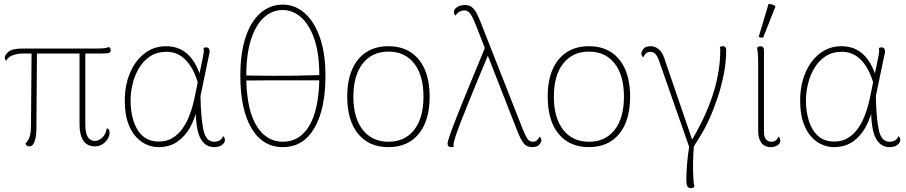

<svg xmlns="http://www.w3.org/2000/svg" viewBox="-20 -752 4705 997"><path d="M474 8Q433 8 413 -21Q393 -50 393 -107V-493H423V-107Q423 -61 436 -40.5Q449 -20 474 -20Q491 -20 509.5 -36Q528 -52 535 -86Q544 -83 546.5 -76.5Q549 -70 549 -62Q549 -47 539 -30.5Q529 -14 512 -3Q495 8 474 8ZM131 8Q117 8 112 -7Q120 -15 126 -24Q132 -33 136.5 -51.5Q141 -70 141 -104L144 -487L172 -486L169 -84Q169 -53 164.5 -34.5Q160 -16 154.5 -6.5Q149 3 142.5 5.5Q136 8 131 8ZM12 -436Q5 -443 5 -453Q5 -467 24.5 -483.5Q44 -500 97 -500H480Q501 -500 518.5 -501.5Q536 -503 546 -508Q548 -507 551.5 -503Q555 -499 555 -492Q555 -478 541 -476Q527 -474 501 -474Q450 -474 399.5 -474Q349 -474 299 -474Q249 -474 198.5 -474Q148 -474 97 -474Q74 -474 48.5 -466Q23 -458 12 -436Z M802 12Q774 12 744 0Q714 -12 687.5 -40Q661 -68 644.5 -114.5Q628 -161 628 -231Q628 -308 654.5 -372Q681 -436 729.5 -474Q778 -512 843 -512Q884 -512 917.5 -496Q951 -480 977.5 -445Q1004 -410 1023 -352L1009 -316Q988 -394 946 -438.5Q904 -483 845 -483Q795 -483 759.5 -459.5Q724 -436 701.5 -398Q679 -360 668.5 -316Q658 -272 658 -231Q658 -174 673 -125Q688 -76 720.5 -46.5Q753 -17 805 -17Q846 -17 876 -35.5Q906 -54 927 -83.5Q948 -113 961.5 -147Q975 -181 983 -213Q991 -245 995 -267L1034 -457Q1037 -473 1038 -481.5Q1039 -490 1037 -502Q1039 -504 1042.5 -505Q1046 -506 1050 -506Q1060 -506 1064 -500.5Q1068 -495 1068.5 -488Q1069 -481 1067 -474L1021 -253Q1023 -141 1036 -78.5Q1049 -16 1092 -16Q1108 -16 1120.5 -23Q1133 -30 1138 -45Q1148 -39 1148 -25Q1148 -12 1133.5 0Q1119 12 1092 12Q1045 12 1020.5 -34.5Q996 -81 996 -193L1003 -185Q992 -136 967 -90.5Q942 -45 901.5 -16.5Q861 12 802 12Z M1449 -728Q1512 -728 1562 -684Q1612 -640 1641 -557.5Q1670 -475 1670 -359Q1670 -184 1612 -86Q1554 12 1449 12Q1344 12 1286 -86Q1228 -184 1228 -359Q1228 -475 1255 -557.5Q1282 -640 1332 -684Q1382 -728 1449 -728ZM1447 -700Q1394 -700 1351.5 -662Q1309 -624 1284 -548.5Q1259 -473 1259 -360Q1334 -359 1393.5 -358.5Q1453 -358 1511.5 -359Q1570 -360 1638 -362Q1638 -475 1612 -550Q1586 -625 1543 -662.5Q1500 -700 1447 -700ZM1449 -16Q1535 -16 1584.5 -96.5Q1634 -177 1638 -335Q1572 -335 1515.5 -335Q1459 -335 1398.5 -335Q1338 -335 1259 -334Q1263 -177 1313.5 -96.5Q1364 -16 1449 -16Z M1997 12Q1896 12 1839.5 -57Q1783 -126 1783 -250Q1783 -333 1808.5 -391.5Q1834 -450 1882 -481Q1930 -512 1997 -512Q2065 -512 2112.5 -481Q2160 -450 2185.5 -391.5Q2211 -333 2211 -250Q2211 -126 2154.5 -57Q2098 12 1997 12ZM1997 -16Q2083 -16 2131 -78Q2179 -140 2179 -250Q2179 -360 2131 -422Q2083 -484 1997 -484Q1912 -484 1863.5 -422Q1815 -360 1815 -250Q1815 -140 1863.5 -78Q1912 -16 1997 -16Z M2743 12Q2729 12 2717 6.5Q2705 1 2694 -15Q2683 -31 2671 -60L2452 -619Q2441 -647 2432 -664.5Q2423 -682 2413.5 -690Q2404 -698 2391 -698Q2377 -698 2364.5 -690.5Q2352 -683 2346 -671Q2342 -674 2339.5 -678.5Q2337 -683 2337 -689Q2337 -705 2354 -715.5Q2371 -726 2393 -726Q2418 -726 2432.5 -713Q2447 -700 2458 -677.5Q2469 -655 2480 -626L2697 -75Q2707 -51 2717.5 -33.5Q2728 -16 2747 -16Q2761 -16 2769.5 -25Q2778 -34 2782 -43Q2786 -39 2788.5 -34Q2791 -29 2791 -23Q2791 -16 2786 -7.5Q2781 1 2770.5 6.5Q2760 12 2743 12ZM2323 12Q2315 12 2310.5 8.5Q2306 5 2305 0.5Q2304 -4 2304 -7Q2304 -15 2314 -44.5Q2324 -74 2341 -118Q2358 -162 2379 -214Q2400 -266 2422 -319Q2444 -372 2464 -421Q2484 -470 2499 -506L2519 -477Q2507 -448 2489 -405Q2471 -362 2450.5 -312Q2430 -262 2409.5 -211.5Q2389 -161 2372 -117Q2355 -73 2345 -42.5Q2335 -12 2335 -1Q2335 0 2335.5 4Q2336 8 2337 10Q2336 11 2332 11.5Q2328 12 2323 12Z M3038 12Q2937 12 2880.5 -57Q2824 -126 2824 -250Q2824 -333 2849.5 -391.5Q2875 -450 2923 -481Q2971 -512 3038 -512Q3106 -512 3153.5 -481Q3201 -450 3226.5 -391.5Q3252 -333 3252 -250Q3252 -126 3195.5 -57Q3139 12 3038 12ZM3038 -16Q3124 -16 3172 -78Q3220 -140 3220 -250Q3220 -360 3172 -422Q3124 -484 3038 -484Q2953 -484 2904.5 -422Q2856 -360 2856 -250Q2856 -140 2904.5 -78Q2953 -16 3038 -16Z M3566 36 3565 29 3402 -437Q3393 -463 3382 -473Q3371 -483 3358 -483Q3342 -483 3333.5 -474Q3325 -465 3321 -455Q3317 -457 3313.5 -462Q3310 -467 3310 -474Q3310 -482 3320 -497Q3330 -512 3360 -512Q3380 -512 3399 -497.5Q3418 -483 3429 -451L3585 5L3567 -16Q3598 -66 3625.5 -122.5Q3653 -179 3674.5 -239.5Q3696 -300 3708 -363.5Q3720 -427 3720 -491Q3720 -496 3719.5 -501.5Q3719 -507 3718 -508Q3720 -509 3724 -510.5Q3728 -512 3733 -512Q3745 -512 3748 -505Q3751 -498 3751 -493Q3751 -433 3739 -370Q3727 -307 3707 -247Q3687 -187 3663.5 -135Q3640 -83 3616 -45ZM3568 225Q3555 225 3549.5 215.5Q3544 206 3544 182Q3544 160 3546 126Q3548 92 3552 57Q3556 22 3560 -2L3584 -4Q3580 40 3579 86Q3578 132 3580 168Q3582 204 3586 218Q3582 222 3577.5 223.5Q3573 225 3568 225Z M3984 12Q3949 12 3933 -11Q3917 -34 3917 -71V-417Q3917 -447 3915.5 -469.5Q3914 -492 3911 -504Q3914 -507 3918 -509.5Q3922 -512 3929 -512Q3938 -512 3942.5 -506.5Q3947 -501 3947 -490V-69Q3947 -41 3957.5 -28.5Q3968 -16 3985 -16Q4000 -16 4008.5 -23Q4017 -30 4023 -43Q4028 -37 4030 -32Q4032 -27 4032 -22Q4032 -6 4016.5 3Q4001 12 3984 12ZM3943 -557Q3939 -556 3930.5 -557Q3922 -558 3920 -562L3971 -732Q3982 -731 3990.5 -728.5Q3999 -726 4007 -719Z M4309 12Q4281 12 4251 0Q4221 -12 4194.5 -40Q4168 -68 4151.5 -114.5Q4135 -161 4135 -231Q4135 -308 4161.5 -372Q4188 -436 4236.5 -474Q4285 -512 4350 -512Q4391 -512 4424.5 -496Q4458 -480 4484.5 -445Q4511 -410 4530 -352L4516 -316Q4495 -394 4453 -438.5Q4411 -483 4352 -483Q4302 -483 4266.5 -459.5Q4231 -436 4208.5 -398Q4186 -360 4175.5 -316Q4165 -272 4165 -231Q4165 -174 4180 -125Q4195 -76 4227.5 -46.5Q4260 -17 4312 -17Q4353 -17 4383 -35.5Q4413 -54 4434 -83.5Q4455 -113 4468.5 -147Q4482 -181 4490 -213Q4498 -245 4502 -267L4541 -457Q4544 -473 4545 -481.5Q4546 -490 4544 -502Q4546 -504 4549.5 -505Q4553 -506 4557 -506Q4567 -506 4571 -500.5Q4575 -495 4575.5 -488Q4576 -481 4574 -474L4528 -253Q4530 -141 4543 -78.5Q4556 -16 4599 -16Q4615 -16 4627.5 -23Q4640 -30 4645 -45Q4655 -39 4655 -25Q4655 -12 4640.5 0Q4626 12 4599 12Q4552 12 4527.5 -34.5Q4503 -81 4503 -193L4510 -185Q4499 -136 4474 -90.5Q4449 -45 4408.5 -16.5Q4368 12 4309 12Z"/></svg>

Font: Arima Thin Thin
Style: Regular
Weight: 250
Version: Version 1.100